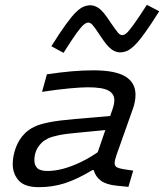

<svg xmlns="http://www.w3.org/2000/svg" viewBox="-20 -761 673 787"><path d="M175.1 -60.2Q204 -60.2 238.2 -69.1Q272.3 -78 311.1 -96.5Q349.8 -115 391.1 -144.3L364.1 -63.5H358.1Q297 -26.6 246.5 -10.2Q195.9 6.2 139.5 6.2Q80.8 6.2 56.5 -21.3Q32.2 -48.9 32.2 -88.6Q32.2 -120.6 44.5 -154.9Q56.9 -189.3 81.6 -214Q98 -230.4 120.7 -241.4Q143.5 -252.4 182.9 -260Q222.4 -267.7 286.6 -273.1L455.7 -287.6L436 -230.2L298.8 -217Q249 -212.7 220 -206.6Q190.9 -200.5 175.6 -192.9Q160.3 -185.3 150.5 -175.5Q134.7 -159.7 127.8 -142Q120.9 -124.4 120.9 -104.2Q120.9 -83.7 132.8 -71.9Q144.6 -60.2 175.1 -60.2ZM457.7 -126.1Q453.5 -114 451.7 -106Q449.9 -97.9 449.9 -92.3Q449.9 -80.3 458.9 -75.5Q468 -70.6 486 -67.6L526 -61.6L506.4 4.9L459 0.2Q415.6 -4.1 393.7 -20.2Q371.9 -36.3 364.1 -63.5L367.6 -99.5L440.8 -312.1Q445.4 -326.1 447 -334.6Q448.7 -343.1 448.7 -350.4Q448.7 -376.6 424.2 -389.9Q399.8 -403.2 340.2 -403.2Q313.1 -403.2 264.3 -398.7Q215.4 -394.2 152.3 -384.5L172.3 -456.4Q228.3 -464.7 273.7 -468.7Q319 -472.7 363.6 -472.7Q451.9 -472.7 493.6 -447.6Q535.4 -422.5 535.4 -372.4Q535.4 -359.9 532.9 -345.3Q530.5 -330.8 524.5 -314.4ZM389.5 -616.5Q366.9 -651 358.4 -659.8Q349.8 -668.5 341.5 -668.5Q334.4 -668.5 324.2 -660.6Q313.9 -652.7 295 -626.8Q276 -600.8 240.4 -544.4L190.5 -571.5Q225.8 -627.8 250.3 -661.5Q274.8 -695.2 292 -711.7Q309.3 -728.3 323.1 -733.8Q336.9 -739.4 350.9 -739.4Q367.9 -739.4 385.9 -726.8Q403.9 -714.2 432.9 -669.2Q456.2 -635.3 464.4 -626.2Q472.6 -617.1 481 -617.1Q489.1 -617.1 498.5 -625Q507.8 -632.9 527.1 -659.4Q546.4 -685.9 582 -741.2L632.6 -714.8Q597.3 -658.5 572.8 -624.8Q548.4 -591.1 530.8 -574.2Q513.1 -557.3 499.3 -551.8Q485.5 -546.3 471.5 -546.3Q454.5 -546.3 436.5 -559.2Q418.5 -572.1 389.5 -616.5Z"/></svg>

Font: Intel One Mono Light
Style: Italic
Weight: 300
Italic angle: -16°
Monospace: yes
Designer: Fred Shallcrass
Foundry: Frere-Jones Type LLC
Version: Version 1.004